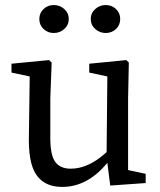

<svg xmlns="http://www.w3.org/2000/svg" viewBox="-20 -716 624 751"><path d="M176.8 -175.8Q176.8 -108.9 196.3 -82.5Q215.8 -56.2 256.8 -56.2Q326.7 -56.2 397 -121.1L399.9 -417L329.1 -432.1V-466.8L474.1 -481L483.9 -471.2L481 -331.1V-50.8L549.8 -36.1V0L411.1 9.8L399.9 -79.1Q322.3 15.1 223.6 15.1Q125 15.1 101.6 -81.1Q93.3 -115.2 92.8 -165L96.2 -417L24.9 -432.1V-466.8L171.9 -481L182.1 -471.2L176.8 -331.1ZM231.4 -602.5Q213.9 -586.9 190.4 -586.9Q167 -586.9 150.4 -602.5Q133.8 -618.2 133.8 -641.6Q133.8 -665 150.4 -680.7Q167 -696.3 190.4 -696.3Q213.9 -696.3 231.4 -680.7Q249 -665 249 -641.6Q249 -618.2 231.4 -602.5ZM433.6 -602.5Q417 -586.9 393.6 -586.9Q370.1 -586.9 352.5 -602.5Q335 -618.2 335 -641.6Q335 -665 352.5 -680.7Q370.1 -696.3 393.6 -696.3Q417 -696.3 433.6 -680.7Q450.2 -665 450.2 -641.6Q450.2 -618.2 433.6 -602.5Z"/></svg>

Font: SourceSerifPro-Regular
Style: Regular
Weight: 400
Designer: Frank Grießhammer
Foundry: Adobe Systems Incorporated
Version: Version 1.014;PS Version 1.0;hotconv 1.0.73;makeotf.lib2.5.5